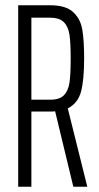

<svg xmlns="http://www.w3.org/2000/svg" viewBox="-20 -708 377 728"><path d="M258 0 189 -286Q183 -285 170 -285H99V0H49V-688H171Q229 -688 257 -662.5Q285 -637 292 -596Q299 -555 299 -486Q299 -406 287.5 -361.5Q276 -317 237 -297L311 0ZM248 -486Q248 -545 243.5 -576Q239 -607 222 -624Q205 -641 169 -641H99V-330H171Q206 -330 222.5 -347Q239 -364 243.5 -395Q248 -426 248 -486Z"/></svg>

Font: Saira Ultra Condensed Light
Style: Regular
Weight: 300
Width: 1
Designer: Hector Gatti with collaboration of the Omnibus-Type team
Foundry: Omnibus-Type
Version: Version 1.001; ttfautohint (v1.8)